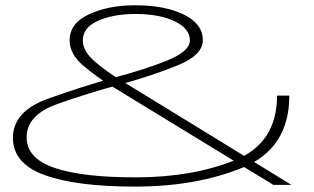

<svg xmlns="http://www.w3.org/2000/svg" viewBox="-20 -701 1190 728"><path d="M491.5 6.5Q725.5 6.5 901.2 -66Q1077 -138.5 1077 -338.5H1030.5Q1030.5 -157 868.8 -92.8Q707 -28.5 494.5 -28.5Q292 -28.5 186.5 -64.5Q81 -100.5 81 -180.5Q81 -265 196.5 -306.2Q312 -347.5 438.5 -381.5Q557 -414 653 -453Q749 -492 749 -548.5Q749 -610.5 677 -645.8Q605 -681 492.5 -681Q391.5 -681 317.8 -647Q244 -613 244 -548Q244 -495.5 297 -451Q350 -406.5 405.5 -373L1016.5 0H1085L445 -392.5Q387 -427 340.5 -466.8Q294 -506.5 294 -547.5Q294 -596.5 351.8 -622.2Q409.5 -648 493 -648Q585 -648 642.5 -620.2Q700 -592.5 700 -548Q700 -507 615.2 -472.2Q530.5 -437.5 408.5 -405.5Q297.5 -375 163.2 -327.2Q29 -279.5 29 -178.5Q29 -80.5 149.5 -37Q270 6.5 491.5 6.5Z"/></svg>

Font: Anybody ExtraExpanded ExtraLight
Style: Regular
Weight: 250
Width: 8
Version: Version 1.113;gftools[0.9.25]